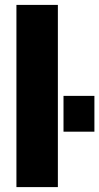

<svg xmlns="http://www.w3.org/2000/svg" viewBox="-20 -763 405 783"><path d="M47 0V-743H216V0ZM239 -226V-372H365V-226Z"/></svg>

Font: Saira SemiCondensed ExtraBold
Style: Regular
Weight: 800
Width: 4
Designer: Hector Gatti with collaboration of the Omnibus-Type team
Foundry: Omnibus-Type
Version: Version 1.101